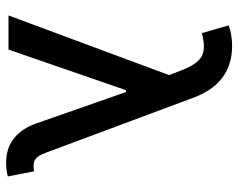

<svg xmlns="http://www.w3.org/2000/svg" viewBox="-96 -681 785 633"><g transform="rotate(90 296.5 -364.5)"><path d="M514.9 7.8C530.2 8.2 547.9 6 561.8 2.1L544.7 -84.2C540.8 -83.8 532 -82.7 526.6 -82.7C498.9 -82.7 491.1 -103 481.2 -129.3L301.8 -610.4C270.2 -695 213.4 -737.2 131.4 -737.2C102.3 -737.2 77.4 -731.5 63.6 -725.9L89.1 -637.4C157 -654.8 183.9 -641 211.6 -570.7L227.6 -529.5L30.9 0H143.5L277.3 -387.4H283.4L387.4 -90.2C411.2 -24.5 456.3 7.8 514.9 7.8Z"/></g></svg>

Font: Margiela Sans Medium
Style: Regular
Weight: 500
Designer: Stefan Endress, Andreas Faust
Version: Version 1.100;FEAKit 1.0